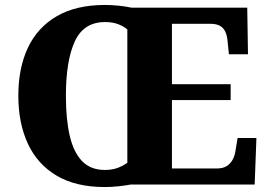

<svg xmlns="http://www.w3.org/2000/svg" viewBox="-20 -745 1083 775"><path d="M403 10Q286 10 208.5 -36Q131 -82 92.5 -165Q54 -248 54 -359Q54 -470 92.5 -552Q131 -634 209 -679.5Q287 -725 404 -725Q430 -725 459.5 -722Q489 -719 511 -714H978L981 -526H904L899 -575Q897 -601 889.5 -617Q882 -633 867.5 -641Q853 -649 828 -649H674V-405H911V-341H674V-65H856Q880 -65 895 -74.5Q910 -84 919 -100.5Q928 -117 931 -139L939 -188H1015L1008 0H507Q486 4 457.5 7Q429 10 403 10ZM403 -59Q432 -59 454 -67Q476 -75 494 -88V-626Q479 -639 456.5 -647.5Q434 -656 404 -656Q318 -656 282 -578Q246 -500 246 -358Q246 -264 261.5 -197Q277 -130 311.5 -94.5Q346 -59 403 -59Z"/></svg>

Font: Noto Serif Hebrew ExtraBold
Style: Regular
Weight: 800
Version: Version 2.003